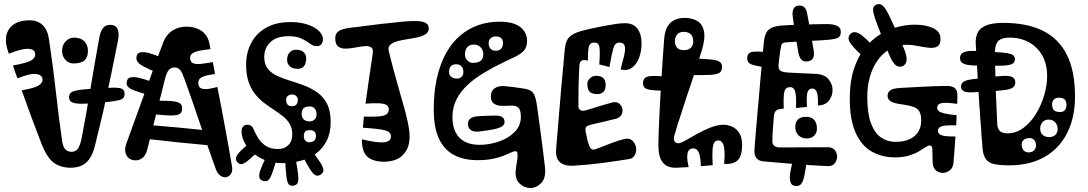

<svg xmlns="http://www.w3.org/2000/svg" viewBox="-20 -821 5469 965"><path d="M335 22Q284 22 249.2 -4Q214.5 -30 186 -105Q161.5 -168 137.2 -234.2Q113 -300.5 89 -367Q150 -377.5 172 -390.2Q194 -403 194 -420Q194 -444 163 -448.8Q132 -453.5 68 -427Q61.5 -443 55.5 -460Q49.5 -477 45.5 -492Q112.5 -504 134.8 -516.2Q157 -528.5 157 -547Q157 -565 141.8 -571.8Q126.5 -578.5 97.2 -573.5Q68 -568.5 25 -551Q24.5 -552 24 -553.2Q23.5 -554.5 22.8 -556Q22 -557.5 21.5 -559Q21 -560.5 20.5 -562Q-4 -634 26.5 -676.5Q57 -719 129 -719Q168 -719 193.2 -696Q218.5 -673 226 -625Q248 -476.5 261.5 -354.2Q275 -232 292 -114Q296.5 -82.5 308.5 -70.2Q320.5 -58 340 -58Q362.5 -58 373.8 -77.5Q385 -97 391 -130Q415 -255.5 436 -383.2Q457 -511 480 -636Q485.5 -664.5 498 -680.2Q510.5 -696 532 -696Q563.5 -696 571.8 -673.5Q580 -651 573 -617Q556 -531 537.8 -442.8Q519.5 -354.5 500 -266Q499 -262 498 -257.8Q497 -253.5 496 -249.2Q495 -245 494 -241Q492 -232 489.8 -223Q487.5 -214 485 -204Q483 -194.5 480.8 -184.8Q478.5 -175 476 -165Q475 -161 474 -157.2Q473 -153.5 472 -149.8Q471 -146 470 -142Q468.5 -134.5 466.5 -127Q464.5 -119.5 463 -112Q461.5 -106 460 -100Q458.5 -94 457 -88Q448.5 -53.5 433.8 -29Q419 -4.5 395 8.8Q371 22 335 22ZM349 -502Q326 -502 309 -520Q292 -538 292 -565Q292 -594.5 310.2 -613.2Q328.5 -632 351 -632Q385.5 -632 403.8 -613.5Q422 -595 422 -565Q422 -533.5 405 -517.8Q388 -502 349 -502ZM539 -380Q573.5 -381.5 589.8 -376Q606 -370.5 606 -350Q606 -335 599 -327.8Q592 -320.5 576 -317Q560 -313.5 533 -310Q502.5 -306.5 471.8 -304Q441 -301.5 410 -300Q366.5 -298 346.8 -304.8Q327 -311.5 327 -333Q327 -353.5 346 -361Q365 -368.5 406 -372Q439 -375 472.5 -376.8Q506 -378.5 539 -380ZM150 -681Q161.5 -683 170.8 -682.2Q180 -681.5 185.5 -676Q191 -670.5 191 -659Q191 -642 186.5 -634.8Q182 -627.5 167 -623Q152 -618.5 138.5 -615Q125 -611.5 112 -609Q99.5 -607 88.2 -616.2Q77 -625.5 77 -641Q77 -654.5 81.8 -659.5Q86.5 -664.5 102 -669Q114 -673 126 -676Q138 -679 150 -681ZM122 -707Q131 -707 135.5 -699.5Q140 -692 140 -683Q140 -672.5 136.2 -665.2Q132.5 -658 122 -657Q119 -657 115.5 -657Q112 -657 109 -657Q98.5 -657 94.8 -662.2Q91 -667.5 91 -683Q91 -695 94.8 -700.8Q98.5 -706.5 109 -707Q112 -707 115.5 -707Q119 -707 122 -707Z M614.5 -98Q621.5 -117.5 638.5 -164.2Q655.5 -211 677.5 -271.8Q699.5 -332.5 721.5 -393Q723.5 -397.5 725 -402Q726.5 -406.5 728 -410.8Q729.5 -415 731 -419.5Q733.5 -425.5 735.8 -431.8Q738 -438 740 -444Q746 -460 751.5 -475.2Q757 -490.5 762 -504.5Q764 -509 765.5 -513.2Q767 -517.5 768.5 -521.8Q770 -526 771.5 -530Q774 -537.5 776.8 -544.2Q779.5 -551 781.5 -557.5Q789.5 -578.5 794.2 -591.2Q799 -604 799.5 -606Q815.5 -647.5 847.5 -667.8Q879.5 -688 920.5 -687Q963.5 -686.5 994.5 -664.5Q1025.5 -642.5 1033.5 -598Q1034.5 -592 1035.8 -586Q1037 -580 1037.5 -574Q977.5 -568 956.5 -558.2Q935.5 -548.5 935.5 -531Q935.5 -509.5 950.2 -503.2Q965 -497 990.8 -500Q1016.5 -503 1049.5 -509Q1052.5 -494 1055.5 -479Q1058.5 -464 1060.5 -449Q1014 -443 995.2 -433.5Q976.5 -424 976.5 -405Q976.5 -383 991 -377Q1005.5 -371 1027.5 -374.2Q1049.5 -377.5 1072.5 -384Q1082.5 -334 1092 -284Q1101.5 -234 1110.5 -184.5Q1119.5 -135 1128.5 -85.8Q1137.5 -36.5 1145.5 12Q1151 39.5 1139.5 54.8Q1128 70 1111.5 70Q1099 70 1086 60.5Q1073 51 1065.5 31Q1025 -81 985 -200.2Q945 -319.5 906.5 -426Q896 -455.5 885.8 -468.8Q875.5 -482 857.5 -482Q840.5 -482 829.2 -470Q818 -458 809.5 -425Q786.5 -336 764 -244Q741.5 -152 719.5 -67Q712 -39.5 696 -27.2Q680 -15 662.5 -15Q630.5 -15 616.5 -39.2Q602.5 -63.5 614.5 -98ZM715.5 -251 734.5 -314Q758 -315 780.8 -315Q803.5 -315 826.5 -314Q861 -312.5 878.2 -305.5Q895.5 -298.5 895.5 -276Q895.5 -254.5 880.5 -246.8Q865.5 -239 822.5 -241Q795.5 -242.5 768.8 -245.2Q742 -248 715.5 -251ZM725.5 -122Q702.5 -125 688.5 -134.5Q674.5 -144 674.5 -159Q674.5 -182.5 692.8 -188.5Q711 -194.5 736.5 -192Q802 -187 873.8 -180.2Q945.5 -173.5 1016.5 -166L1036.5 -90Q952.5 -97.5 872.8 -105.8Q793 -114 725.5 -122ZM757.5 -461Q724 -475 703.8 -485.8Q683.5 -496.5 674.5 -506.5Q665.5 -516.5 665.5 -528Q665.5 -551.5 682.5 -556.8Q699.5 -562 727.2 -554.8Q755 -547.5 786 -534ZM722.5 -345Q683 -356 659.8 -364.5Q636.5 -373 626.5 -381.8Q616.5 -390.5 616.5 -402Q616.5 -426 633.5 -431.2Q650.5 -436.5 678.8 -429.8Q707 -423 740.5 -411ZM1003.5 -246 988.5 -321Q1014 -325.5 1029.8 -325.2Q1045.5 -325 1052.5 -314.2Q1059.5 -303.5 1059.5 -277Q1059.5 -258.5 1045.5 -253.5Q1031.5 -248.5 1003.5 -246ZM1039.5 -86 1024.5 -166Q1050.5 -171.5 1066 -170.5Q1081.5 -169.5 1088.5 -157.5Q1095.5 -145.5 1095.5 -118Q1095.5 -98 1081.5 -92.8Q1067.5 -87.5 1039.5 -86Z M1399 -1Q1350.5 -1 1312.5 -16Q1274.5 -31 1248 -55.2Q1221.5 -79.5 1207.8 -107.2Q1194 -135 1194 -160Q1194 -177.5 1202.5 -185.8Q1211 -194 1223 -194Q1236.5 -194 1244 -187.2Q1251.5 -180.5 1258 -164Q1264.5 -148.5 1277.8 -126.8Q1291 -105 1315 -88.5Q1339 -72 1377 -72Q1409.5 -72 1429.2 -91.8Q1449 -111.5 1449 -146Q1449 -176 1436.5 -197.5Q1424 -219 1403.2 -235.8Q1382.5 -252.5 1357.8 -268.5Q1333 -284.5 1308.2 -303.2Q1283.5 -322 1262.8 -347.5Q1242 -373 1229.5 -409Q1217 -445 1217 -496Q1217 -556 1242.2 -604.5Q1267.5 -653 1317.2 -681.5Q1367 -710 1440 -710Q1478.5 -710 1508.5 -702.5Q1538.5 -695 1559.8 -682.5Q1581 -670 1592 -655Q1603 -640 1603 -625Q1603 -608.5 1595.5 -598.8Q1588 -589 1572 -589Q1558 -589 1546 -596.5Q1534 -604 1519.5 -614Q1505 -624 1483.8 -631.5Q1462.5 -639 1429 -639Q1370 -639 1339 -609.2Q1308 -579.5 1308 -535Q1308 -498 1326 -475.5Q1344 -453 1374 -439.2Q1404 -425.5 1439.5 -414.8Q1475 -404 1510.5 -390.5Q1546 -377 1576 -355.5Q1606 -334 1624 -298.8Q1642 -263.5 1642 -208Q1642 -153 1622.2 -113.8Q1602.5 -74.5 1568.5 -49.5Q1534.5 -24.5 1490.8 -12.8Q1447 -1 1399 -1ZM1534 -106Q1568 -106 1568 -139Q1568 -152 1560 -159.5Q1552 -167 1537 -167Q1521.5 -167 1514.2 -160Q1507 -153 1507 -137Q1507 -121.5 1515.2 -113.8Q1523.5 -106 1534 -106ZM1537 -211Q1551.5 -211 1561.2 -220.5Q1571 -230 1571 -245Q1571 -266 1561.2 -276Q1551.5 -286 1538 -286Q1516.5 -286 1506.2 -277.2Q1496 -268.5 1496 -246Q1496 -230.5 1506.5 -220.8Q1517 -211 1537 -211ZM1446 -287Q1462.5 -287 1469.8 -295.8Q1477 -304.5 1477 -320Q1477 -330.5 1469 -338.2Q1461 -346 1448 -346Q1434.5 -346 1426.2 -339Q1418 -332 1418 -319Q1418 -304 1425.2 -295.5Q1432.5 -287 1446 -287ZM1476 -475Q1450 -475 1436.5 -488Q1423 -501 1423 -519Q1423 -543 1435.2 -557Q1447.5 -571 1467 -571Q1494 -571 1506.5 -558.5Q1519 -546 1519 -530Q1519 -501.5 1507.8 -488.2Q1496.5 -475 1476 -475ZM1494 -50 1536 -79Q1570.5 -33.5 1587.8 -7.2Q1605 19 1605.5 33.2Q1606 47.5 1591 57Q1576.5 66 1564 58.8Q1551.5 51.5 1535.2 25Q1519 -1.5 1494 -50ZM1413 -20 1465 -29Q1475.5 28.5 1478.5 58Q1481.5 87.5 1476 98.5Q1470.5 109.5 1456 112Q1438.5 115 1430.5 104.5Q1422.5 94 1419.2 64.2Q1416 34.5 1413 -20ZM1319 -36 1369 -17Q1356 28.5 1346.5 53.5Q1337 78.5 1326.2 86Q1315.5 93.5 1299 87Q1284.5 81.5 1282.8 67.8Q1281 54 1290.5 29Q1300 4 1319 -36ZM1287 -79Q1288 -80 1288.8 -81.2Q1289.5 -82.5 1290 -83Q1294.5 -89 1303.8 -88.2Q1313 -87.5 1321 -82Q1329.5 -77.5 1333.8 -70.2Q1338 -63 1334 -56Q1333.5 -54.5 1332 -52.5Q1330.5 -50.5 1329 -49Q1323.5 -41.5 1316.2 -39.5Q1309 -37.5 1302 -40Q1295 -42.5 1290 -48Q1286 -52 1283.8 -57.2Q1281.5 -62.5 1282 -68Q1282.5 -73.5 1287 -79ZM1250 -116 1283 -65Q1248.5 -32 1227.8 -15Q1207 2 1194.5 3.8Q1182 5.5 1172 -7Q1162.5 -18.5 1167.2 -32Q1172 -45.5 1192.2 -65.2Q1212.5 -85 1250 -116Z M1909 -8Q1883.5 -8 1861 -14.8Q1838.5 -21.5 1825 -35Q1817 -43 1811.8 -52.8Q1806.5 -62.5 1803.8 -73.8Q1801 -85 1799.8 -97Q1798.5 -109 1799 -121Q1874 -102.5 1909.5 -105.8Q1945 -109 1945 -136Q1945 -158 1915 -166Q1885 -174 1804 -179Q1805 -191 1806.2 -207Q1807.5 -223 1809 -235Q1856 -233.5 1883.5 -235.8Q1911 -238 1922.8 -246.8Q1934.5 -255.5 1934 -273Q1933.5 -287.5 1921 -294.2Q1908.5 -301 1882.8 -302Q1857 -303 1817 -300Q1827 -370.5 1835.5 -431.2Q1844 -492 1853 -549Q1857.5 -575 1845.5 -583Q1833.5 -591 1812 -589Q1790.5 -587 1765.2 -582Q1740 -577 1717.2 -576.5Q1694.5 -576 1679.8 -587.2Q1665 -598.5 1665 -629Q1665 -645.5 1673.2 -656Q1681.5 -666.5 1697.8 -672.2Q1714 -678 1737 -681Q1742.5 -682 1749 -682.8Q1755.5 -683.5 1762.5 -684Q1772.5 -685 1780.2 -686.2Q1788 -687.5 1794.5 -688Q1813 -690.5 1829.8 -692.5Q1846.5 -694.5 1866.5 -697Q1870 -697.5 1873.8 -698Q1877.5 -698.5 1881.8 -699Q1886 -699.5 1890 -700Q1894.5 -700.5 1898.8 -701Q1903 -701.5 1906.8 -702Q1910.5 -702.5 1913 -702.5Q1968 -709 2009.8 -712.8Q2051.5 -716.5 2079.2 -715Q2107 -713.5 2121 -705Q2135 -696.5 2135 -678Q2135 -659.5 2119.2 -649.2Q2103.5 -639 2078.8 -633.5Q2054 -628 2027 -624Q2000 -620 1977 -613.8Q1954 -607.5 1941.5 -596Q1929 -584.5 1934 -564Q1956.5 -472 1977.5 -399.5Q1998.5 -327 2014 -270.8Q2029.5 -214.5 2035.8 -171.8Q2042 -129 2034.8 -96.8Q2027.5 -64.5 2003 -40Q1986.5 -23.5 1961.2 -15.8Q1936 -8 1909 -8ZM1890 -624Q1878 -624 1871 -630Q1864 -636 1864 -647Q1864 -658.5 1870.8 -665.2Q1877.5 -672 1888 -672Q1899.5 -672 1905.8 -665.8Q1912 -659.5 1912 -651Q1912 -638.5 1905.5 -631.2Q1899 -624 1890 -624ZM1940 -27 1946 -103Q1962.5 -101 1973.2 -97.5Q1984 -94 1989.2 -87.2Q1994.5 -80.5 1994.5 -68Q1994.5 -48.5 1988.5 -39.5Q1982.5 -30.5 1970.5 -28.2Q1958.5 -26 1940 -27ZM1947 -434 1929 -368Q1914.5 -372 1905.5 -376Q1896.5 -380 1892.5 -386Q1888.5 -392 1888.5 -400.5Q1888.5 -421 1895.5 -429Q1902.5 -437 1915.5 -437.2Q1928.5 -437.5 1947 -434Z M2380 -16Q2311 -16 2261.8 -42Q2212.5 -68 2186.2 -124Q2160 -180 2160 -270Q2160 -359 2176.2 -430Q2192.5 -501 2222 -554Q2251.5 -607 2292.5 -642Q2333.5 -677 2383.5 -694.5Q2433.5 -712 2490 -712Q2562 -712 2595.5 -684.8Q2629 -657.5 2629 -616Q2629 -593.5 2621.2 -578.8Q2613.5 -564 2598.5 -553.2Q2583.5 -542.5 2562 -532.2Q2540.5 -522 2513 -509Q2459.5 -483.5 2412.5 -455.2Q2365.5 -427 2330 -394Q2294.5 -361 2274.2 -321.2Q2254 -281.5 2254 -233Q2254 -185 2270.8 -154Q2287.5 -123 2318 -108Q2348.5 -93 2390 -93Q2440.5 -93 2488.2 -109.8Q2536 -126.5 2567 -158Q2598 -189.5 2598 -234Q2598 -254 2593.5 -266.5Q2589 -279 2578.5 -284.8Q2568 -290.5 2550 -290Q2539 -289.5 2528.8 -289.2Q2518.5 -289 2507 -289Q2479.5 -288.5 2463.2 -300Q2447 -311.5 2447 -336Q2447 -364.5 2467 -377.8Q2487 -391 2517 -388Q2541 -386 2566.8 -382.5Q2592.5 -379 2612 -376Q2646 -371 2658.5 -355.5Q2671 -340 2677 -301Q2679 -288 2681.8 -268Q2684.5 -248 2688 -223.5Q2689 -215.5 2690.2 -207.2Q2691.5 -199 2692.5 -190.5Q2693 -185.5 2693.8 -180.2Q2694.5 -175 2695.2 -169.8Q2696 -164.5 2696.5 -159Q2697.5 -151 2698.8 -142.8Q2700 -134.5 2701 -126Q2702 -118 2703 -110.5Q2704 -103 2705 -95.5Q2706 -87.5 2707 -79.5Q2708 -71.5 2709 -64Q2712 -38.5 2714.8 -17Q2717.5 4.5 2719 20Q2725 73 2700.5 98.5Q2676 124 2645 124Q2616 124 2592 101.8Q2568 79.5 2572 38Q2574.5 10 2577.5 -3.5Q2580.5 -17 2581 -34Q2582 -46 2580.2 -53.5Q2578.5 -61 2570 -61Q2562 -61 2548 -54.2Q2534 -47.5 2511.5 -38.5Q2489 -29.5 2456.8 -22.8Q2424.5 -16 2380 -16ZM2473 -566Q2490.5 -566 2499.2 -576.5Q2508 -587 2508 -605Q2508 -620 2499.2 -629Q2490.5 -638 2470 -638Q2456.5 -638 2446.2 -628.8Q2436 -619.5 2436 -603Q2436 -586.5 2445.2 -576.2Q2454.5 -566 2473 -566ZM2356 -505Q2384.5 -505 2396.8 -516.5Q2409 -528 2409 -548Q2409 -570 2395.5 -583.5Q2382 -597 2361 -597Q2339.5 -597 2328.2 -583.5Q2317 -570 2317 -548Q2317 -528.5 2329.5 -516.8Q2342 -505 2356 -505ZM2278 -426Q2291.5 -426 2300.2 -435.2Q2309 -444.5 2309 -457Q2309 -478 2299 -488Q2289 -498 2273 -498Q2254.5 -498 2245.8 -488Q2237 -478 2237 -459Q2237 -444 2247.8 -435Q2258.5 -426 2278 -426ZM2474 -174Q2455.5 -169.5 2432 -166Q2408.5 -162.5 2388 -160Q2360.5 -157 2346.2 -167.5Q2332 -178 2332 -199Q2332 -215 2343.8 -225Q2355.5 -235 2383 -237Q2405.5 -238.5 2429 -239.2Q2452.5 -240 2472 -240Q2494 -240 2505 -232Q2516 -224 2516 -208Q2516 -196 2505.5 -187.8Q2495 -179.5 2474 -174ZM2402 -668Q2403.5 -665 2405 -662.5Q2406.5 -660 2408 -657Q2414 -646.5 2407.8 -637Q2401.5 -627.5 2390 -623Q2377.5 -617 2364 -618.8Q2350.5 -620.5 2346 -633Q2344.5 -637 2343.5 -640.2Q2342.5 -643.5 2341 -647Q2337.5 -657.5 2343.5 -666.8Q2349.5 -676 2360 -681Q2370.5 -685.5 2382.5 -683.2Q2394.5 -681 2402 -668ZM2299 -568 2249 -523Q2238.5 -532.5 2234 -540.2Q2229.5 -548 2231.5 -556Q2233.5 -564 2243 -574Q2261 -590.5 2273 -587.2Q2285 -584 2299 -568Z M2775 -70Q2780.5 -136.5 2787.2 -217.5Q2794 -298.5 2801 -382Q2801.5 -387 2802 -392Q2802.5 -397 2803 -402Q2803.5 -407 2804 -412Q2804.5 -418 2805 -423.8Q2805.5 -429.5 2806 -435.5Q2806.5 -441.5 2807 -447Q2808 -456.5 2808.8 -465.8Q2809.5 -475 2810.5 -484.5Q2811.5 -493 2812.2 -501.5Q2813 -510 2813.5 -518Q2814.5 -527 2815.2 -535.8Q2816 -544.5 2816.5 -552.5Q2817.5 -558.5 2818 -564.5Q2818.5 -570.5 2819 -576Q2823 -616 2841.2 -634.5Q2859.5 -653 2898 -664Q2920.5 -670.5 2951.8 -677.5Q2983 -684.5 3016.2 -690.8Q3049.5 -697 3077 -700.8Q3104.5 -704.5 3119.5 -704.5Q3163.5 -704.5 3184 -676.8Q3204.5 -649 3204.5 -603Q3204.5 -564 3192.2 -531Q3180 -498 3156.5 -480.8Q3133 -463.5 3099 -472Q3109.5 -510.5 3116.8 -541Q3124 -571.5 3120 -589.2Q3116 -607 3092.5 -607Q3071 -607 3062.5 -578Q3054 -549 3043 -484Q3029.5 -488 3018 -490.8Q3006.5 -493.5 2992 -497Q2996.5 -561.5 2992.8 -584.2Q2989 -607 2967 -607Q2953 -607 2946 -598.8Q2939 -590.5 2936.8 -570.5Q2934.5 -550.5 2935 -516Q2930.5 -517.5 2926 -518.2Q2921.5 -519 2917 -519Q2904.5 -519 2898.8 -512Q2893 -505 2892 -492Q2889 -441 2888 -389.2Q2887 -337.5 2887 -288Q2887 -274 2897.2 -267.5Q2907.5 -261 2927 -267Q2972 -281.5 3006 -291.5Q3040 -301.5 3057 -306Q3081 -312 3095 -298Q3109 -284 3109 -265Q3109 -252 3101 -240.2Q3093 -228.5 3075 -224Q3068.5 -222.5 3061.8 -220.8Q3055 -219 3048 -217.5Q3044 -216.5 3040 -215.5Q3036 -214.5 3032 -213.5Q3028.5 -213 3025.5 -212.2Q3022.5 -211.5 3019.5 -210.5Q3014.5 -209.5 3010 -208.2Q3005.5 -207 3000.5 -206Q2998.5 -205.5 2996.2 -205Q2994 -204.5 2991.8 -204Q2989.5 -203.5 2987 -203Q2984.5 -202.5 2982.2 -202Q2980 -201.5 2977.5 -200.8Q2975 -200 2972.5 -199.5Q2965.5 -198 2958.8 -196.2Q2952 -194.5 2946 -193Q2929.5 -189 2925.2 -181.5Q2921 -174 2923 -162Q2925.5 -148 2930.5 -125.8Q2935.5 -103.5 2942 -87Q2947.5 -73.5 2955.5 -70.5Q2963.5 -67.5 2976 -72Q3009 -85 3049.8 -100.5Q3090.5 -116 3116 -122Q3146.5 -129 3162 -110.8Q3177.5 -92.5 3177.5 -70Q3177.5 -53 3169 -39Q3160.5 -25 3143 -22Q3081.5 -11.5 3006.5 -1.8Q2931.5 8 2860 12Q2817.5 14 2794.5 -5.5Q2771.5 -25 2775 -70ZM2955 -60 3020 -62Q3023 -46.5 3021.8 -34.8Q3020.5 -23 3014 -15.8Q3007.5 -8.5 2995 -7Q2981 -5 2972.5 -11.5Q2964 -18 2960 -30.8Q2956 -43.5 2955 -60ZM3069 -54Q3068.5 -58.5 3067.8 -63Q3067 -67.5 3067 -72Q3067 -82 3073.2 -89.5Q3079.5 -97 3096 -100Q3111 -103 3120.5 -100.2Q3130 -97.5 3132 -86Q3133 -82.5 3133.8 -78.2Q3134.5 -74 3135 -70Q3137.5 -57.5 3131 -48.2Q3124.5 -39 3108 -35Q3089.5 -31.5 3080.5 -35.2Q3071.5 -39 3069 -54ZM2983 -348Q2957 -348 2944.5 -359Q2932 -370 2932 -400Q2932 -414.5 2944.5 -427.2Q2957 -440 2975 -440Q3000.5 -440 3012.2 -428.5Q3024 -417 3024 -393Q3024 -370 3012.5 -359Q3001 -348 2983 -348ZM3001 -653Q3001 -659 3006.8 -664.2Q3012.5 -669.5 3023 -670Q3031.5 -671 3039.2 -668Q3047 -665 3047 -658Q3047 -656 3047 -652Q3047 -648 3047 -645Q3047 -637 3040.5 -632Q3034 -627 3025 -626Q3017 -625.5 3009.5 -628.8Q3002 -632 3001 -641Q3001 -644 3001 -647Q3001 -650 3001 -653ZM2878 -588 2873 -548Q2860.5 -549.5 2854.5 -555Q2848.5 -560.5 2849 -571Q2850 -583 2858.5 -585.5Q2867 -588 2878 -588Z M3382 22Q3334 24 3311.5 -4Q3289 -32 3289 -90.5Q3289 -115 3290.5 -154.2Q3292 -193.5 3294.2 -242Q3296.5 -290.5 3299.5 -343Q3302.5 -395.5 3305.8 -447.2Q3309 -499 3312.2 -544.2Q3315.5 -589.5 3318 -623Q3322.5 -681.5 3349.2 -706.2Q3376 -731 3421 -731Q3459.5 -731 3485.2 -715.2Q3511 -699.5 3518.2 -664Q3525.5 -628.5 3508 -570Q3491 -514 3472.5 -457.5Q3454 -401 3435 -346Q3432 -338.5 3429.8 -331Q3427.5 -323.5 3425 -316Q3423 -308.5 3420.2 -301Q3417.5 -293.5 3415 -286Q3411.5 -273.5 3407.2 -260.8Q3403 -248 3399 -235Q3397 -229.5 3395.2 -224Q3393.5 -218.5 3391.8 -213.2Q3390 -208 3388 -203Q3386.5 -198.5 3385.2 -194Q3384 -189.5 3382.8 -185Q3381.5 -180.5 3380 -176Q3378 -168 3375.2 -159.2Q3372.5 -150.5 3370 -142Q3364 -121 3370.2 -111Q3376.5 -101 3390 -101Q3400.5 -101 3425.2 -115Q3450 -129 3482.8 -147.5Q3515.5 -166 3550.8 -180Q3586 -194 3617 -194Q3637.5 -194 3659 -184.8Q3680.5 -175.5 3695.2 -153.2Q3710 -131 3710 -92Q3710 -42.5 3691.5 -19.8Q3673 3 3631 3Q3628 3 3625.2 3Q3622.5 3 3620 3Q3623.5 -45 3620.5 -70.5Q3617.5 -96 3609.5 -105.5Q3601.5 -115 3590 -115Q3577 -115 3570 -104.5Q3563 -94 3561.2 -67Q3559.5 -40 3562 9Q3548 10.5 3533 11.8Q3518 13 3503 14Q3501 -23 3496 -42.2Q3491 -61.5 3482.8 -68.2Q3474.5 -75 3463 -75Q3449.5 -75 3442 -65.2Q3434.5 -55.5 3434 -34.8Q3433.5 -14 3441 19Q3426 19.5 3411.5 20.2Q3397 21 3382 22ZM3314 -365Q3274.5 -366 3252.2 -368.8Q3230 -371.5 3221 -379.5Q3212 -387.5 3212 -403Q3212 -430.5 3236.8 -436.5Q3261.5 -442.5 3326 -435.5ZM3442 -444 3446 -527Q3518 -526 3552.8 -522.2Q3587.5 -518.5 3598.2 -509.8Q3609 -501 3609 -485Q3609 -465.5 3597.8 -456.2Q3586.5 -447 3550.8 -444.8Q3515 -442.5 3442 -444ZM3416 -569Q3440 -569 3452 -580.5Q3464 -592 3464 -612Q3464 -637.5 3451.5 -649.2Q3439 -661 3415 -661Q3395.5 -661 3383.8 -648Q3372 -635 3372 -614Q3372 -594 3382.8 -581.5Q3393.5 -569 3416 -569ZM3367 -408 3368 -472Q3380 -472 3387.2 -469.5Q3394.5 -467 3397.8 -459.8Q3401 -452.5 3401 -439Q3401 -419.5 3392 -413.8Q3383 -408 3367 -408ZM3688 -44 3631 -60Q3635.5 -75 3639.5 -85Q3643.5 -95 3650.8 -98.5Q3658 -102 3672 -98Q3684.5 -95 3689.5 -88.2Q3694.5 -81.5 3693.8 -70.5Q3693 -59.5 3688 -44Z M3772 -71Q3774.5 -106.5 3779.2 -162.2Q3784 -218 3789.5 -280.5Q3790 -286 3790.5 -291.2Q3791 -296.5 3791.5 -301.8Q3792 -307 3792.5 -312Q3793 -318 3793.5 -324Q3794 -330 3794.5 -336Q3795 -342 3795.5 -348Q3796.5 -357 3797.2 -366.2Q3798 -375.5 3798.5 -384.5Q3799.5 -393.5 3800.2 -402.5Q3801 -411.5 3801.5 -420Q3802.5 -428 3803.2 -435.8Q3804 -443.5 3804.5 -451Q3809.5 -502.5 3813.2 -543.8Q3817 -585 3819 -607Q3823.5 -653.5 3841.8 -670.5Q3860 -687.5 3901 -692Q3918 -693.5 3947.8 -695Q3977.5 -696.5 4012.2 -697.5Q4047 -698.5 4079.8 -699.2Q4112.5 -700 4135 -700Q4170.5 -700 4188.8 -690.5Q4207 -681 4206 -659Q4205.5 -645 4198.8 -637Q4192 -629 4173.5 -625.2Q4155 -621.5 4119 -619Q4116 -619 4111.8 -618.8Q4107.5 -618.5 4102.8 -618.2Q4098 -618 4092.5 -617.5Q4086 -617 4079 -616.8Q4072 -616.5 4064.5 -616Q4053.5 -615.5 4041.5 -614.8Q4029.5 -614 4018 -613.5Q4011 -613 4004.2 -612.5Q3997.5 -612 3990.5 -611.5Q3986 -611.5 3981.2 -611.2Q3976.5 -611 3972.2 -610.8Q3968 -610.5 3963.5 -610Q3953 -609.5 3944.2 -609Q3935.5 -608.5 3929 -608Q3911 -606.5 3908 -596Q3905 -585.5 3901 -562Q3899 -547 3896.8 -530.2Q3894.5 -513.5 3893 -496Q3891 -474.5 3901.8 -466Q3912.5 -457.5 3947 -456Q3962 -455.5 3997.2 -453.5Q4032.5 -451.5 4076 -450Q4123 -448.5 4143.8 -423.2Q4164.5 -398 4164.5 -368.5Q4164.5 -341 4148.5 -318.2Q4132.5 -295.5 4104 -292Q4099 -291.5 4096.5 -291.2Q4094 -291 4091 -291Q4092.5 -342 4085 -359Q4077.5 -376 4063 -376Q4044.5 -376 4038.5 -357.5Q4032.5 -339 4036 -284Q4024 -282.5 4009.8 -281Q3995.5 -279.5 3981 -278Q3982.5 -322.5 3979.5 -345Q3976.5 -367.5 3969.5 -375.2Q3962.5 -383 3952 -383Q3936.5 -383 3929 -374.5Q3921.5 -366 3919.5 -342.8Q3917.5 -319.5 3919 -275Q3912.5 -274.5 3906.5 -273.8Q3900.5 -273 3896 -272Q3883.5 -270 3877 -260.8Q3870.5 -251.5 3869 -231Q3867.5 -207 3864.8 -175Q3862 -143 3862 -110Q3862 -95 3872 -87.5Q3882 -80 3900 -80Q3962.5 -80 4020.2 -80.5Q4078 -81 4140 -81Q4164.5 -81 4176 -66.5Q4187.5 -52 4187.5 -34.5Q4187.5 -16 4175.5 -0.5Q4163.5 15 4140 14Q4060 10 3978.5 3.8Q3897 -2.5 3816 -10Q3792 -12.5 3781 -27.5Q3770 -42.5 3772 -71ZM3974 -44 4037 -31Q4030 24.5 4024 56Q4018 87.5 4008.8 100.8Q3999.5 114 3983 114Q3959 114 3952.8 94Q3946.5 74 3953 38.5Q3959.5 3 3974 -44ZM4067 -26Q4067 -30.5 4067 -35Q4067 -39.5 4067 -44Q4067 -54.5 4078.8 -60.8Q4090.5 -67 4104 -67Q4115.5 -67 4125 -62.2Q4134.5 -57.5 4135 -47Q4135 -42 4135 -37.2Q4135 -32.5 4135 -27Q4136 -15 4124.2 -8Q4112.5 -1 4099 -1Q4087 -1 4077 -7.2Q4067 -13.5 4067 -26ZM4035 -125Q4009 -125 3993 -141.2Q3977 -157.5 3977 -182Q3977 -207 3990.2 -220.5Q4003.5 -234 4032 -234Q4057.5 -234 4071.8 -218.8Q4086 -203.5 4086 -174Q4086 -152.5 4071.8 -138.8Q4057.5 -125 4035 -125ZM3964 -741Q3961 -763.5 3969 -778.2Q3977 -793 3998 -793Q4014.5 -793 4024 -783Q4033.5 -773 4037 -752Q4045.5 -708 4053.5 -662.5Q4061.5 -617 4069 -571Q4074.5 -541 4065 -526.5Q4055.5 -512 4032 -512Q4016.5 -512 4006.5 -523Q3996.5 -534 3992 -560Q3984 -605 3976.8 -650.5Q3969.5 -696 3964 -741ZM3845.5 -557 3826.5 -483Q3772.5 -490 3754 -498.5Q3735.5 -507 3735.5 -528Q3735.5 -557.5 3764.2 -560.8Q3793 -564 3845.5 -557Z M4479 -30Q4413.5 -30 4362 -59Q4310.5 -88 4280.8 -153Q4251 -218 4251 -326Q4251 -411 4271.5 -473.8Q4292 -536.5 4326.8 -579.5Q4361.5 -622.5 4404.2 -648.2Q4447 -674 4491.8 -685.5Q4536.5 -697 4577 -697Q4633.5 -697 4670.2 -679.5Q4707 -662 4707 -626Q4707 -596 4690.5 -587Q4674 -578 4648 -581Q4622 -584 4592.2 -590Q4562.5 -596 4536 -596Q4491 -596 4454.8 -575.8Q4418.5 -555.5 4392.5 -520Q4366.5 -484.5 4352.8 -437.2Q4339 -390 4339 -336Q4339 -250.5 4357.8 -200.8Q4376.5 -151 4408.8 -129.5Q4441 -108 4481 -108Q4520.5 -108 4549.5 -120.5Q4578.5 -133 4594.2 -157Q4610 -181 4610 -215Q4610 -245.5 4601 -260.2Q4592 -275 4578 -280.8Q4564 -286.5 4549 -290Q4535.5 -293 4522.5 -295Q4509.5 -297 4496 -299Q4463 -305 4452 -315Q4441 -325 4441 -340Q4441 -358 4455.5 -367.5Q4470 -377 4505 -379Q4558.5 -382 4619.2 -385.2Q4680 -388.5 4734 -389Q4766.5 -390 4779.8 -377.5Q4793 -365 4792 -337Q4792 -327.5 4791.5 -318.2Q4791 -309 4791 -299Q4729 -307.5 4709.5 -302Q4690 -296.5 4690 -280Q4690 -270.5 4697.2 -263.5Q4704.5 -256.5 4725.5 -251.2Q4746.5 -246 4788 -242Q4787.5 -229.5 4787.2 -216.8Q4787 -204 4786 -191Q4729 -192.5 4711.5 -185.8Q4694 -179 4694 -164Q4694 -148.5 4711.5 -141.5Q4729 -134.5 4782 -135Q4780 -101.5 4777.5 -68.2Q4775 -35 4772 -2Q4770 22.5 4753.5 35.2Q4737 48 4718 48Q4700 48 4685 36.2Q4670 24.5 4668 0Q4666.5 -19 4666.8 -37Q4667 -55 4666 -72Q4665.5 -82 4662.2 -86Q4659 -90 4653 -90Q4645 -90 4631.5 -81Q4618 -72 4597.8 -60Q4577.5 -48 4548.2 -39Q4519 -30 4479 -30ZM4303 -168Q4303 -168 4303 -168Q4303 -168 4303 -168Q4303 -168 4303 -168Q4303 -168 4303 -168Q4303 -168 4303 -168Q4303 -168 4303 -168Q4303 -168 4303 -168Q4303 -168 4303 -168ZM4378 -88Q4378 -88 4378 -88Q4378 -88 4378 -88Q4378 -88 4378 -88Q4378 -88 4378 -88Q4378 -88 4378 -88Q4378 -88 4378 -88Q4378 -88 4378 -88Q4378 -88 4378 -88ZM4491 -51Q4491 -51 4491 -51Q4491 -51 4491 -51Q4491 -51 4491 -51Q4491 -51 4491 -51Q4491 -51 4491 -51Q4491 -51 4491 -51Q4491 -51 4491 -51Q4491 -51 4491 -51ZM4650 -219Q4647 -219 4644 -219Q4641 -219 4638 -219Q4626 -219 4620.5 -227.5Q4615 -236 4615 -247Q4615 -257.5 4619.5 -266.2Q4624 -275 4633 -275Q4636 -275 4639.5 -275Q4643 -275 4646 -275Q4659 -275 4665 -266.2Q4671 -257.5 4671 -246Q4671 -236.5 4665.8 -228.2Q4660.5 -220 4650 -219ZM4457 -726Q4474.5 -689.5 4491 -651.8Q4507.5 -614 4524 -575Q4539 -539 4536.5 -517Q4534 -495 4515 -488Q4495.5 -481.5 4480.2 -494.8Q4465 -508 4449 -546Q4433.5 -583.5 4419 -620.5Q4404.5 -657.5 4390 -695Q4369 -750 4368 -770.2Q4367 -790.5 4385 -798Q4402.5 -805.5 4417.8 -791.8Q4433 -778 4457 -726ZM4392 -563 4347 -510Q4295.5 -555.5 4272 -581.8Q4248.5 -608 4245.5 -622.8Q4242.5 -637.5 4253 -649Q4270.5 -668.5 4300.5 -650.8Q4330.5 -633 4392 -563Z M4918 -79Q4917.5 -89 4916.8 -98.8Q4916 -108.5 4915 -118Q4914.5 -124 4914 -130Q4913.5 -136 4913 -142Q4912.5 -148 4912 -154Q4912 -159.5 4911.8 -165Q4911.5 -170.5 4911 -175.8Q4910.5 -181 4910 -186Q4908.5 -202.5 4907.5 -219Q4906.5 -235.5 4905 -252Q4905 -259.5 4904.5 -267Q4904 -274.5 4903 -282Q4902.5 -287.5 4902.2 -292.8Q4902 -298 4901.8 -303.2Q4901.5 -308.5 4901 -314Q4896.5 -386 4892.2 -458.5Q4888 -531 4884 -603Q4882.5 -634 4894 -657.2Q4905.5 -680.5 4936.2 -693.2Q4967 -706 5023 -706Q5140.5 -706 5220.8 -666.8Q5301 -627.5 5342 -545.8Q5383 -464 5383 -336Q5383 -231.5 5344.2 -153.8Q5305.5 -76 5231.5 -33Q5157.5 10 5051 10Q5005 10 4976.8 3.8Q4948.5 -2.5 4934.8 -21.5Q4921 -40.5 4918 -79ZM4992 -200Q4993.5 -171.5 5006.5 -161.2Q5019.5 -151 5044 -151Q5087 -151 5123.2 -177.8Q5159.5 -204.5 5186.2 -247.8Q5213 -291 5228 -341.8Q5243 -392.5 5243 -440Q5243 -484.5 5229 -519.8Q5215 -555 5189.5 -580.2Q5164 -605.5 5129.8 -618.8Q5095.5 -632 5055 -632Q5011 -632 4995.2 -612.2Q4979.5 -592.5 4980 -551Q4981.5 -463.5 4984.5 -375.8Q4987.5 -288 4992 -200ZM5253 -132Q5274 -132 5285 -143.8Q5296 -155.5 5296 -171Q5296 -193 5283.2 -206.5Q5270.5 -220 5250 -220Q5231.5 -220 5219.8 -207.2Q5208 -194.5 5208 -174Q5208 -154.5 5220.5 -143.2Q5233 -132 5253 -132ZM5149 -55Q5168 -55 5177.5 -65.5Q5187 -76 5187 -90Q5187 -107.5 5177.8 -117.2Q5168.5 -127 5157 -127Q5134.5 -127 5124.8 -117.5Q5115 -108 5115 -95Q5115 -76.5 5124.5 -65.8Q5134 -55 5149 -55ZM5308 -258Q5324 -258 5332 -267.5Q5340 -277 5340 -295Q5340 -311 5331.5 -320.5Q5323 -330 5301 -330Q5287.5 -330 5277.8 -321.5Q5268 -313 5268 -297Q5268 -276 5277.2 -267Q5286.5 -258 5308 -258ZM4871 -565Q4907 -564.5 4948.5 -562Q4990 -559.5 5014 -557Q5054 -554 5067.5 -546.5Q5081 -539 5081 -523Q5081 -506 5066.5 -499.2Q5052 -492.5 5019 -491Q4998.5 -490.5 4971.5 -490.5Q4944.5 -490.5 4918 -491Q4891.5 -491.5 4872 -492Q4837.5 -493.5 4821.2 -502Q4805 -510.5 4805 -529Q4805 -549.5 4823 -557.8Q4841 -566 4871 -565ZM4862 -422Q4896 -426.5 4939.2 -431.8Q4982.5 -437 5013 -439Q5050 -442 5066.5 -434.2Q5083 -426.5 5083 -407Q5083 -388.5 5067.8 -379.2Q5052.5 -370 5017 -367Q4990 -364 4946.8 -361.2Q4903.5 -358.5 4868 -357Q4836.5 -355.5 4823.2 -363.2Q4810 -371 4810 -386Q4810 -401 4822.5 -409.8Q4835 -418.5 4862 -422ZM5041 -65Q5045.5 -62 5049.8 -57.5Q5054 -53 5056 -50Q5059.5 -45.5 5061 -41.5Q5062.5 -37.5 5062.5 -33.5Q5062.5 -22.5 5053.8 -14.8Q5045 -7 5033.5 -6Q5022 -5 5013 -13Q5010 -15.5 5007.2 -19Q5004.5 -22.5 5002 -26Q4999 -30 4997.8 -34.5Q4996.5 -39 4996.5 -42.5Q4996.5 -59 5011.5 -67.2Q5026.5 -75.5 5041 -65Z"/></svg>

Font: Kablammo
Style: Regular
Weight: 400
Designer: Travis Kochel, Lizy Gershenzon, Daria Petrova, Ethan Cohen
Foundry: Vectro Type Foundry
Version: Version 1.002